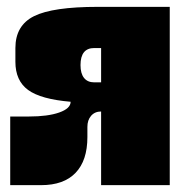

<svg xmlns="http://www.w3.org/2000/svg" viewBox="-20 -540 530 560"><path d="M475.1 -520V0H274.9V-214.8Q256.8 -214.8 245.8 -202.4Q234.9 -189.9 234.9 -169.9V-140.1Q234.9 -71.8 200.4 -35.9Q166 0 100.1 0H9.8V-200.2H64.9Q119.6 -200.2 152.8 -211.9Q186 -223.6 186 -243.2Q99.1 -250.5 62 -277.6Q24.9 -304.7 24.9 -359.9V-399.9Q24.9 -465.8 79.3 -492.9Q133.8 -520 265.1 -520ZM274.9 -299.8V-399.9H254.9Q214.8 -399.9 214.8 -350.1Q214.8 -325.7 225.1 -312.7Q235.4 -299.8 254.9 -299.8Z"/></svg>

Font: Mikodacs
Style: Regular
Weight: 400
Designer: gluk (gluksza@wp.pl)
Foundry: gluk (gluksza@wp.pl)
Version: Version 0.28